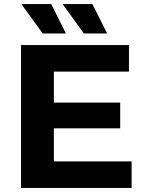

<svg xmlns="http://www.w3.org/2000/svg" viewBox="-20 -921 711 941"><path d="M83 0V-700H612V-570H244V-130H625V0ZM232 -292V-418H569V-292ZM391 -757 287 -901H433L505 -757ZM189 -757 85 -901H231L303 -757Z"/></svg>

Font: Montserrat Thin
Style: Bold
Weight: 700
Version: Version 9.000